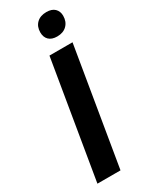

<svg xmlns="http://www.w3.org/2000/svg" viewBox="-218 -882 724 925"><g transform="rotate(-30 144.0 -419.5)"><path d="M25.8 0 134.2 -650H262.5L154.2 0ZM213.3 -710.8Q183.3 -710.8 167.5 -726.2Q151.7 -741.7 151.7 -768.3Q151.7 -800.8 171.7 -820Q191.7 -839.2 225.8 -839.2Q255.8 -839.2 271.7 -823.8Q287.5 -808.3 287.5 -783.3Q287.5 -750.8 267.5 -730.8Q247.5 -710.8 213.3 -710.8Z"/></g></svg>

Font: Familjen Grotesk SemiBold
Style: Italic
Weight: 600
Italic angle: -9.46201°
Designer: Anders Wikstroem, Jonas Baeckman, Matilda Gysing, Kristian Moeller
Foundry: Familjen STHLM AB
Version: Version 2.002